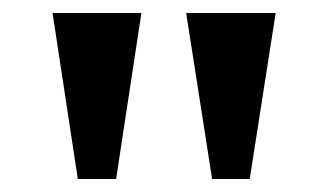

<svg xmlns="http://www.w3.org/2000/svg" viewBox="-20 -820 505 296"><path d="M307 -544 267 -800H405L365 -544ZM100 -544 61 -800H198L159 -544Z"/></svg>

Font: Noto Serif Malayalam SemiBold
Style: Regular
Weight: 600
Designer: Indian type Foundry, Jelle Bosma, Monotype Design Team
Foundry: Monotype Imaging Inc.
Version: Version 2.104; ttfautohint (v1.8.4.7-5d5b)